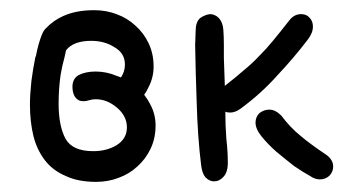

<svg xmlns="http://www.w3.org/2000/svg" viewBox="-20 -357 717 379"><path d="M164.1 -58.6Q123 -58.6 109.4 -83Q95.7 -108.4 95.7 -152.3Q95.7 -181.6 99.6 -209Q102.5 -226.6 107.4 -244.1L110.4 -257.8Q125 -276.4 160.2 -276.4Q186.5 -276.4 206.1 -263.7Q226.6 -252 226.6 -229.5Q226.6 -215.8 218.8 -204.1L210.9 -207Q190.4 -215.8 168.9 -215.8Q149.4 -215.8 135.7 -209Q123 -202.1 123 -185.5Q123 -173.8 127.9 -166Q133.8 -157.2 144.5 -157.2Q150.4 -157.2 156.2 -159.2Q162.1 -161.1 168.9 -161.1Q191.4 -161.1 210.9 -144.5Q230.5 -127.9 230.5 -105.5Q230.5 -83 210 -70.3Q190.4 -58.6 164.1 -58.6ZM264.6 -169.9Q269.5 -176.8 272.5 -183.6Q283.2 -203.1 283.2 -225.6Q283.2 -251 273.4 -271.5Q263.7 -292 247.1 -306.6Q231.4 -321.3 210 -329.1Q189.5 -336.9 166 -336.9Q129.9 -336.9 104.5 -325.2Q85 -316.4 71.3 -301.8Q66.4 -297.9 62.5 -288.1Q55.7 -271.5 50.8 -246.1L49.8 -244.1Q44.9 -219.7 42 -197.3Q39.1 -169.9 39.1 -150.4Q39.1 -117.2 45.9 -88.9Q52.7 -61.5 68.4 -41Q84 -20.5 109.4 -9.8Q133.8 2 169.9 2Q193.4 2 213.9 -5.9Q235.4 -13.7 251 -28.3Q267.6 -43 277.3 -63.5Q287.1 -84 287.1 -109.4Q287.1 -131.8 276.4 -151.4Q271.5 -161.1 264.6 -169.9Z M611.3 -2.9Q622.1 -2.9 629.9 -9.8Q637.7 -17.6 637.7 -28.3Q637.7 -41 625 -50.8Q592.8 -72.3 573.2 -88.9Q552.7 -105.5 535.2 -128.9Q523.4 -140.6 511.7 -140.6Q501 -140.6 492.2 -133.8Q484.4 -126 484.4 -115.2Q484.4 -102.5 496.1 -87.9Q508.8 -72.3 525.4 -57.6Q543 -43 560.5 -29.3Q579.1 -16.6 591.8 -9.8Q601.6 -2.9 611.3 -2.9ZM574.2 -329.1Q560.5 -329.1 550.8 -316.4Q533.2 -293.9 519.5 -277.3Q505.9 -260.7 492.2 -247.1Q478.5 -232.4 461.9 -218.8Q446.3 -205.1 423.8 -187.5Q422.9 -215.8 421.9 -243.2V-268.6Q421.9 -284.2 420.9 -297.9Q419.9 -312.5 412.1 -321.3Q404.3 -329.1 394.5 -329.1Q384.8 -328.1 375 -321.3Q366.2 -313.5 366.2 -295.9L365.2 -268.6Q366.2 -210.9 368.2 -156.2Q370.1 -86.9 377 -31.2Q378.9 -14.6 385.7 -6.8Q393.6 1 402.3 1Q413.1 1 420.9 -7.8Q429.7 -16.6 429.7 -36.1Q429.7 -57.6 426.8 -83Q424.8 -108.4 424.8 -136.7Q427.7 -134.8 434.6 -134.8Q444.3 -134.8 455.1 -142.6Q496.1 -172.9 527.3 -208Q559.6 -242.2 587.9 -279.3Q597.7 -292 597.7 -304.7Q597.7 -315.4 590.8 -322.3Q585 -329.1 574.2 -329.1Z"/></svg>

Font: Hi Melody Cyrillic
Style: Regular
Weight: 400
Version: Version 0.90 April 10, 2018